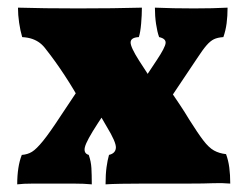

<svg xmlns="http://www.w3.org/2000/svg" viewBox="-20 -480 647 502"><path d="M288 -237 236 -158Q206 -112 202 -95.5Q198 -79 212 -75Q218 -58 219 -40.5Q220 -23 220 2Q200 0 171.5 0Q143 0 118 0Q93 0 67 0Q41 0 25 2Q25 -21 28 -40.5Q31 -60 37 -75Q52 -76 63.5 -83Q75 -90 92.5 -111.5Q110 -133 140 -179L208 -281ZM259 -149Q249 -166 244.5 -174Q240 -182 226 -200L195 -206Q174 -245 149 -283Q124 -321 101 -350Q93 -361 84.5 -367.5Q76 -374 65 -378Q54 -382 38 -383Q33 -400 30 -420.5Q27 -441 27 -460Q58 -459 99.5 -458.5Q141 -458 184 -458Q228 -458 273 -458.5Q318 -459 351 -460Q351 -441 349 -418Q347 -395 343 -383Q322 -382 321.5 -369.5Q321 -357 344 -321Q355 -304 363.5 -291Q372 -278 382 -259L422 -248Q437 -226 450 -206.5Q463 -187 475 -167Q497 -132 511.5 -113Q526 -94 539.5 -86.5Q553 -79 571 -77Q577 -61 579.5 -42Q582 -23 582 0Q559 -2 537 -1Q515 0 474 0Q453 0 422 0Q391 0 358 0Q325 0 297.5 0.5Q270 1 256 2Q256 -24 258.5 -42.5Q261 -61 265 -75Q282 -79 283 -93.5Q284 -108 259 -149ZM341 -249 390 -323Q412 -356 413 -367.5Q414 -379 396 -383Q391 -397 388 -417.5Q385 -438 385 -460Q411 -459 434 -458.5Q457 -458 487 -458Q517 -458 534.5 -458.5Q552 -459 575 -460Q575 -438 572.5 -419Q570 -400 564 -383Q549 -382 539.5 -377.5Q530 -373 520 -361.5Q510 -350 495 -327L412 -203Z"/></svg>

Font: Vollkorn Black
Style: Regular
Weight: 900
Designer: Friedrich Althausen
Foundry: Friedrich Althausen
Version: Version 5.000